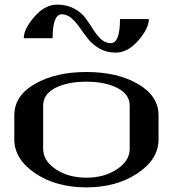

<svg xmlns="http://www.w3.org/2000/svg" viewBox="-20 -812 790 832"><path d="M248 -750Q208 -750 208 -646.5H83Q83 -686.5 128.9 -739.3Q174.8 -792 227.5 -792Q269.5 -792 301.3 -774.9Q333 -757.8 351.1 -732.9Q369.1 -708 384.3 -683.6Q399.4 -659.2 418 -642.1Q436.5 -625 460 -625Q500 -625 500 -729.5H625Q625 -689.5 579.6 -636.7Q534.2 -584 481.4 -584Q442.4 -584 412.1 -601.1Q381.8 -618.2 362.3 -642.6Q342.8 -667 326.2 -691.4Q309.6 -715.8 290 -732.9Q270.5 -750 248 -750ZM542 -167V-354.5Q542 -403.3 488.8 -430.7Q435.5 -458 354.5 -458Q273.4 -458 220.2 -431.2Q167 -404.3 167 -354.5V-167Q167 -115.2 221.7 -78.6Q276.4 -42 354.5 -42Q431.6 -42 486.8 -78.6Q542 -115.2 542 -167ZM667 -208Q667 -121.1 575.2 -60.5Q483.4 0 354.5 0Q223.6 0 132.8 -61Q42 -122.1 42 -208V-312.5Q42 -397.5 131.8 -448.7Q221.7 -500 354.5 -500Q488.3 -500 577.6 -448.2Q667 -396.5 667 -312.5Z"/></svg>

Font: okolaks
Style: Bold
Weight: 600
Width: 8
Version: Version 000.6.0